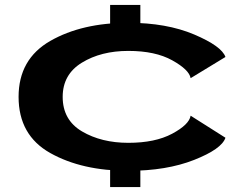

<svg xmlns="http://www.w3.org/2000/svg" viewBox="-20 -725 1003 775"><path d="M424.5 -604.5H546.5V-705H424.5ZM424.5 30H546.5V-75H424.5ZM498 -35.5Q652 -35.5 763.5 -79.5Q875 -123.5 890 -169L749.5 -258Q743.5 -222 674.8 -185.2Q606 -148.5 498 -148.5Q389.5 -148.5 311.2 -194.5Q233 -240.5 233 -334Q233 -424.5 310.5 -472Q388 -519.5 498 -519.5Q607 -519.5 675.2 -481.5Q743.5 -443.5 749.5 -409.5L890 -495Q875 -538.5 763.8 -585.8Q652.5 -633 498 -633Q311 -633 183 -559.8Q55 -486.5 55 -334Q55 -179 183 -107.2Q311 -35.5 498 -35.5Z"/></svg>

Font: Anybody ExtraExpanded SemiBold
Style: Regular
Weight: 600
Width: 8
Version: Version 1.113;gftools[0.9.25]